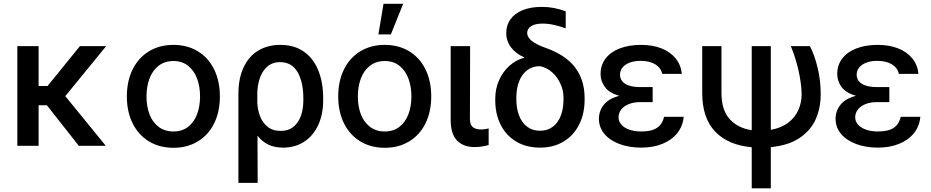

<svg xmlns="http://www.w3.org/2000/svg" viewBox="-20 -776 4954 1022"><path d="M185.5 -318.4H233.4L405.3 -530.3H544.9L327.6 -264.2L543 0H399.4L229.5 -215.8H185.5V0H72.3V-530.3H185.5Z M655.3 -262.7Q655.3 -344.7 686 -406.7Q716.8 -468.8 772.9 -502.9Q829.1 -537.1 903.3 -537.1Q977.1 -537.1 1033.2 -502.9Q1089.4 -468.8 1119.9 -406.5Q1150.4 -344.2 1150.4 -262.7Q1150.4 -181.2 1119.9 -119.4Q1089.4 -57.6 1033.2 -23.4Q977.1 10.7 903.3 10.7Q829.1 10.7 772.9 -23.4Q716.8 -57.6 686 -119.4Q655.3 -181.2 655.3 -262.7ZM1044.9 -262.7Q1044.9 -314.9 1029.1 -357.7Q1013.2 -400.4 981.2 -425.8Q949.2 -451.2 903.3 -451.2Q856.4 -451.2 824 -425.8Q791.5 -400.4 775.6 -357.7Q759.8 -314.9 759.8 -262.7Q759.8 -210.4 775.6 -168.2Q791.5 -126 824 -101.1Q856.4 -76.2 903.3 -76.2Q949.7 -76.2 981.4 -101.1Q1013.2 -126 1029.1 -168.2Q1044.9 -210.4 1044.9 -262.7Z M1472.7 -537.1Q1546.4 -537.1 1597.7 -501Q1648.9 -464.8 1674.6 -400.6Q1700.2 -336.4 1700.2 -252V-242.2Q1700.2 -168 1674.1 -110.8Q1647.9 -53.7 1599.6 -22Q1551.3 9.8 1486.3 9.8Q1441.4 9.8 1408.2 -6.3Q1375 -22.5 1350.6 -53.7L1351.6 197.3H1249V-274.4Q1249 -359.9 1277.3 -418.9Q1305.7 -478 1356 -507.6Q1406.2 -537.1 1472.7 -537.1ZM1349.6 -230Q1351.1 -193.4 1363.5 -159.2Q1376 -125 1403.3 -102.1Q1430.7 -79.1 1473.6 -79.1Q1515.1 -79.1 1542.2 -101.3Q1569.3 -123.5 1582 -160.2Q1594.7 -196.8 1594.7 -242.2V-252Q1594.7 -338.9 1564 -392.1Q1533.2 -445.3 1470.7 -445.3Q1429.2 -445.3 1401.9 -420.7Q1374.5 -396 1361.8 -356.4Q1349.1 -316.9 1349.6 -271.5Z M1780.3 -262.7Q1780.3 -344.7 1811 -406.7Q1841.8 -468.8 1897.9 -502.9Q1954.1 -537.1 2028.3 -537.1Q2102.1 -537.1 2158.2 -502.9Q2214.4 -468.8 2244.9 -406.5Q2275.4 -344.2 2275.4 -262.7Q2275.4 -181.2 2244.9 -119.4Q2214.4 -57.6 2158.2 -23.4Q2102.1 10.7 2028.3 10.7Q1954.1 10.7 1897.9 -23.4Q1841.8 -57.6 1811 -119.4Q1780.3 -181.2 1780.3 -262.7ZM2169.9 -262.7Q2169.9 -314.9 2154.1 -357.7Q2138.2 -400.4 2106.2 -425.8Q2074.2 -451.2 2028.3 -451.2Q1981.4 -451.2 1949 -425.8Q1916.5 -400.4 1900.6 -357.7Q1884.8 -314.9 1884.8 -262.7Q1884.8 -210.4 1900.6 -168.2Q1916.5 -126 1949 -101.1Q1981.4 -76.2 2028.3 -76.2Q2074.7 -76.2 2106.4 -101.1Q2138.2 -126 2154.1 -168.2Q2169.9 -210.4 2169.9 -262.7ZM2021.5 -755.9H2126L2060.5 -592.8H1994.1Z M2482.4 -530.3 2481.4 -143.6Q2481.4 -111.3 2497.1 -99.1Q2512.7 -86.9 2540 -86.9Q2551.3 -86.9 2562.5 -88.6Q2573.7 -90.3 2581.1 -92.8V-3.9Q2542.5 6.8 2505.9 6.8Q2446.8 6.8 2412.8 -27.8Q2378.9 -62.5 2378.9 -137.7V-530.3Z M2863.3 -739.3Q2897.9 -739.3 2928 -733.6Q2958 -728 2991.2 -715.8V-625Q2965.8 -634.8 2932.6 -642.6Q2899.4 -650.4 2868.2 -650.4Q2828.6 -650.4 2807.4 -636.7Q2786.1 -623 2786.1 -600.6Q2786.1 -556.2 2880.9 -522.5Q2988.8 -484.9 3040.3 -418.2Q3091.8 -351.6 3091.8 -253.9V-244.1Q3091.8 -171.4 3063 -113.5Q3034.2 -55.7 2980.5 -22.9Q2926.8 9.8 2854.5 9.8Q2781.2 9.8 2727.3 -22.7Q2673.3 -55.2 2644.8 -112.3Q2616.2 -169.4 2616.2 -242.2V-251Q2616.2 -303.7 2636.7 -349.6Q2657.2 -395.5 2692.6 -426.8Q2728 -458 2770.5 -468.8V-470.7Q2725.1 -490.7 2700 -524.2Q2674.8 -557.6 2674.8 -600.6Q2674.8 -642.6 2697.5 -673.8Q2720.2 -705.1 2762.7 -722.2Q2805.2 -739.3 2863.3 -739.3ZM2854.5 -80.1Q2895.5 -80.1 2923.6 -102.1Q2951.7 -124 2965.6 -161.6Q2979.5 -199.2 2979.5 -247.1V-256.8Q2979.5 -293.5 2963.6 -329.3Q2947.8 -365.2 2919.2 -390.9Q2890.6 -416.5 2854.5 -423.8Q2813.5 -423.8 2785.2 -401.6Q2756.8 -379.4 2742.7 -341.6Q2728.5 -303.7 2728.5 -256.8V-247.1Q2728.5 -199.7 2742.7 -161.9Q2756.8 -124 2785.2 -102.1Q2813.5 -80.1 2854.5 -80.1Z M3276.9 -266.1Q3223.6 -280.8 3200.2 -312.3Q3176.8 -343.8 3176.8 -381.8Q3176.8 -430.2 3204.1 -465.3Q3231.4 -500.5 3280.3 -518.8Q3329.1 -537.1 3392.6 -537.1Q3453.6 -537.1 3500.7 -518.6Q3547.9 -500 3576.2 -465.3Q3604.5 -430.7 3609.4 -382.8H3504.9Q3498 -415 3467.8 -433.6Q3437.5 -452.1 3389.6 -452.1Q3356.4 -452.1 3331.5 -442.6Q3306.6 -433.1 3293.5 -416.5Q3280.3 -399.9 3280.3 -378.9Q3280.3 -347.7 3307.6 -330.1Q3335 -312.5 3386.7 -312.5H3454.1V-232.4H3386.7Q3354 -232.4 3327.9 -222.2Q3301.8 -211.9 3287.1 -193.4Q3272.5 -174.8 3272.5 -151.4Q3272.5 -129.9 3287.4 -112.8Q3302.2 -95.7 3329.8 -85.9Q3357.4 -76.2 3393.6 -76.2Q3447.8 -76.2 3476.8 -95.2Q3505.9 -114.3 3514.6 -154.3H3619.1Q3614.7 -104 3584.7 -66.9Q3554.7 -29.8 3505.1 -10Q3455.6 9.8 3393.6 9.8Q3329.1 9.8 3277.8 -9.3Q3226.6 -28.3 3197.3 -63.2Q3168 -98.1 3168 -143.6Q3168 -184.6 3193.6 -217.8Q3219.2 -251 3276.9 -266.1Z M3820.3 -530.3V-281.2Q3820.3 -190.4 3864 -142.1Q3907.7 -93.8 3981.4 -83V-530.3H4083V-85Q4138.2 -94.7 4175 -122.6Q4211.9 -150.4 4229.5 -190.2Q4247.1 -230 4247.1 -275.4Q4245.6 -335 4230 -402.8Q4214.4 -470.7 4189.5 -530.3H4291Q4315.4 -484.4 4332 -416Q4348.6 -347.7 4348.6 -275.4Q4348.6 -202.1 4322.3 -142.1Q4295.9 -82 4236.6 -42Q4177.2 -2 4083 7.3V226.6H3981.4V7.8Q3856 -3.4 3786.9 -75.4Q3717.8 -147.5 3717.8 -282.2V-530.3Z M4536.6 -266.1Q4483.4 -280.8 4460 -312.3Q4436.5 -343.8 4436.5 -381.8Q4436.5 -430.2 4463.9 -465.3Q4491.2 -500.5 4540 -518.8Q4588.9 -537.1 4652.3 -537.1Q4713.4 -537.1 4760.5 -518.6Q4807.6 -500 4835.9 -465.3Q4864.3 -430.7 4869.1 -382.8H4764.6Q4757.8 -415 4727.5 -433.6Q4697.3 -452.1 4649.4 -452.1Q4616.2 -452.1 4591.3 -442.6Q4566.4 -433.1 4553.2 -416.5Q4540 -399.9 4540 -378.9Q4540 -347.7 4567.4 -330.1Q4594.7 -312.5 4646.5 -312.5H4713.9V-232.4H4646.5Q4613.8 -232.4 4587.6 -222.2Q4561.5 -211.9 4546.9 -193.4Q4532.2 -174.8 4532.2 -151.4Q4532.2 -129.9 4547.1 -112.8Q4562 -95.7 4589.6 -85.9Q4617.2 -76.2 4653.3 -76.2Q4707.5 -76.2 4736.6 -95.2Q4765.6 -114.3 4774.4 -154.3H4878.9Q4874.5 -104 4844.5 -66.9Q4814.5 -29.8 4764.9 -10Q4715.3 9.8 4653.3 9.8Q4588.9 9.8 4537.6 -9.3Q4486.3 -28.3 4457 -63.2Q4427.7 -98.1 4427.7 -143.6Q4427.7 -184.6 4453.4 -217.8Q4479 -251 4536.6 -266.1Z"/></svg>

Font: Pretendard GOV Medium
Style: Regular
Weight: 500
Designer: Base glyphs from Inter by Rasmus Andersson; Hangeul glyphs from Noto Sans CJK(Source Han Sans) by Jang Soo-young and Kan
Foundry: Kil Hyung-jin
Version: Version 1.309